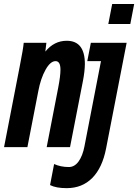

<svg xmlns="http://www.w3.org/2000/svg" viewBox="-41 -745 699 972"><path d="M195.3 0 253.9 -302.2Q265.1 -360.4 265.1 -392.1Q265.1 -435.5 240.2 -435.5Q213.9 -435.5 189.5 -391.8Q165 -348.1 152.8 -283.2L97.7 0H-20.5L59.1 -410.2Q76.7 -499 79.1 -528.3H193.8L188.5 -483.9Q232.9 -538.6 296.9 -538.6Q388.7 -538.6 388.7 -420.9Q388.2 -383.3 378.9 -335.4L313.5 0ZM296.4 207.5Q242.7 207.5 212.4 191.9L232.9 85.4Q266.6 100.6 307.6 100.6Q336.4 100.6 356.9 72.3Q377.4 43.9 386.7 -4.9L470.2 -435.5H400.9L418.9 -528.3H600.1L496.1 6.3Q477.1 104.5 426 156Q375 207.5 296.4 207.5ZM507.3 -623.5 526.9 -724.6H638.2L618.7 -623.5Z"/></svg>

Font: Liberation Mono
Style: Bold Italic
Weight: 700
Italic angle: -12°
Monospace: yes
Designer: Steve Matteson
Foundry: Ascender Corporation
Version: Version 2.1.5